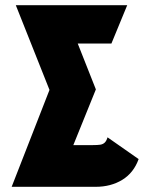

<svg xmlns="http://www.w3.org/2000/svg" viewBox="-20 -721 565 741"><path d="M339 -161H263L350 -376L280 -553H410L471 -701H41L171 -374L25 0H349Q408 0 452 -27Q496 -54 515 -107L395 -191Q391 -177 384 -170.5Q377 -164 366.5 -162.5Q356 -161 339 -161Z"/></svg>

Font: Advent Pro Black
Style: Regular
Weight: 900
Version: Version 3.000